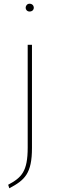

<svg xmlns="http://www.w3.org/2000/svg" viewBox="-20 -802 319 1033"><path d="M139 -782C126 -782 118 -771 118 -760C118 -750 126 -740 139 -740C154 -740 162 -750 162 -760C162 -771 154 -782 139 -782ZM152 -561H129V-8C129 120 97 153 24 192L30 211C113 167 152 132 152 -6Z"/></svg>

Font: Glow Sans SC Normal Thin
Style: Regular
Weight: 100
Designer: Ryoko NISHIZUKA (kana, bopomofo & ideographs); Paul D. Hunt (Latin, Greek & Cyrillic); Sandoll Communications, Soo-young
Version: Version 0.93